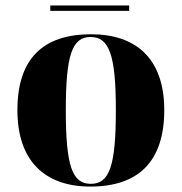

<svg xmlns="http://www.w3.org/2000/svg" viewBox="-20 -676 668 706"><path d="M165 -636H455V-656H165ZM312 10C490 10 584 -83 584 -271C584 -459 482 -550 315 -550C137 -550 44 -459 44 -271C44 -83 146 10 312 10ZM314 0C245 0 222 -67 222 -271C222 -473 245 -540 313 -540C382 -540 406 -473 406 -271C406 -67 383 0 314 0Z"/></svg>

Font: Noto Serif Display ExtraBold
Style: Regular
Weight: 800
Designer: Monotype Design Team
Foundry: Monotype Imaging Inc.
Version: Version 2.009